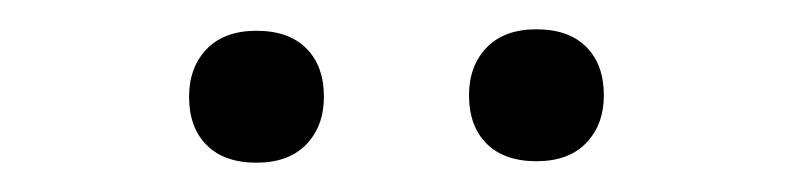

<svg xmlns="http://www.w3.org/2000/svg" viewBox="-20 -737 540 131"><path d="M346 -627Q324 -627 312 -639Q300 -651 300 -672Q300 -692 312 -704.5Q324 -717 346 -717Q368 -717 380 -705Q392 -693 392 -672Q392 -652 380 -639.5Q368 -627 346 -627ZM155 -626Q133 -626 121 -638Q109 -650 109 -671Q109 -691 121 -703.5Q133 -716 155 -716Q177 -716 189 -704Q201 -692 201 -671Q201 -651 189 -638.5Q177 -626 155 -626Z"/></svg>

Font: Lexend Peta ExtraLight
Style: Regular
Weight: 250
Version: Version 1.007